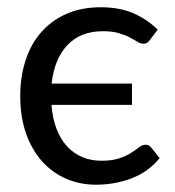

<svg xmlns="http://www.w3.org/2000/svg" viewBox="-20 -505 484 532"><path d="M395.5 -394.5Q391.6 -389.2 387.7 -386.5Q383.8 -383.8 377 -383.8Q369.6 -383.8 361.1 -389.2Q352.5 -394.5 340.1 -401.1Q327.6 -407.7 309.6 -413.1Q291.5 -418.5 265.1 -418.5Q203.1 -418.5 166.7 -379.9Q130.4 -341.3 123 -273.4H345.7V-214.4H122.6Q125.5 -177.2 136.5 -148.4Q147.5 -119.6 165.5 -99.9Q183.6 -80.1 207.8 -69.8Q231.9 -59.6 261.2 -59.6Q291 -59.6 310.8 -66.4Q330.6 -73.2 343.8 -81.8Q356.9 -90.3 365.7 -97.2Q374.5 -104 383.3 -104Q388.7 -104 392.6 -101.8Q396.5 -99.6 399.4 -95.7L422.4 -66.9Q390.6 -28.3 344.2 -10.7Q297.9 6.8 246.1 6.8Q201.7 6.8 163.3 -9.8Q125 -26.4 96.7 -57.9Q68.4 -89.4 52.2 -135Q36.1 -180.7 36.1 -239.3Q36.1 -292.5 50.8 -337.6Q65.4 -382.8 94 -415.5Q122.6 -448.2 164.1 -466.6Q205.6 -484.9 259.8 -484.9Q310.5 -484.9 348.9 -468.5Q387.2 -452.1 417 -422.9Z"/></svg>

Font: Carlito
Style: Regular
Weight: 400
Designer: Lukasz Dziedzic
Foundry: tyPoland Lukasz Dziedzic
Version: Version 1.103; Beta1; all basic design good, some composites